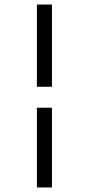

<svg xmlns="http://www.w3.org/2000/svg" viewBox="-20 -672 390 843"><path d="M142 -291V-652H208V-291ZM142 151V-199H208V151Z"/></svg>

Font: Inconsolata ExtraCondensed Medium
Style: Regular
Weight: 500
Width: 2
Monospace: yes
Designer: Raph Levien, Cyreal, Brenton Simpson
Foundry: Raph Levien, Cyreal, Google
Version: Version 3.001; ttfautohint (v1.8.2.53-6de2)